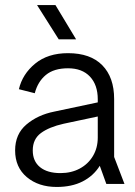

<svg xmlns="http://www.w3.org/2000/svg" viewBox="-20 -730 534 762"><path d="M205 12Q133 12 86.5 -27Q40 -66 40 -133Q40 -198 85 -236Q130 -274 195 -287L412 -333V-277L233 -239Q175 -226 142.5 -202Q110 -178 110 -133Q110 -90 139 -66.5Q168 -43 220 -43Q263 -43 296.5 -61Q330 -79 349 -111Q368 -143 368 -184V-336Q368 -393 337 -426Q306 -459 250 -459Q194 -459 162 -432.5Q130 -406 118 -360L55 -376Q69 -436 119.5 -477.5Q170 -519 250 -519Q339 -519 386 -471Q433 -423 433 -337V-107L474 0H402L376 -72Q351 -32 308 -10Q265 12 205 12ZM200 -710 282 -574H213L127 -710Z"/></svg>

Font: TikTok Sans Light
Style: Regular
Weight: 300
Version: Version 4.000